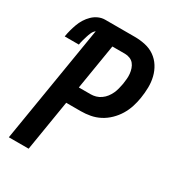

<svg xmlns="http://www.w3.org/2000/svg" viewBox="-178 -838 855 941"><g transform="rotate(30 250.0 -367.5)"><path d="M18 0 127 -663Q116 -654 110.5 -641.5Q105 -629 101 -616Q97 -603 93.5 -590.5Q90 -578 88 -565H8Q11 -584 16 -602.5Q21 -621 27.5 -639Q34 -657 44.5 -674Q55 -691 69.5 -705Q84 -719 102 -727Q120 -735 139 -735H306Q337 -735 366.5 -728.5Q396 -722 419.5 -705.5Q443 -689 458.5 -664.5Q474 -640 481 -611.5Q488 -583 487.5 -552.5Q487 -522 482 -491Q478 -465 469.5 -438.5Q461 -412 446.5 -388Q432 -364 411 -343.5Q390 -323 365 -310Q340 -297 313 -292Q286 -287 259 -287H177L130 0ZM193 -383H260Q274 -383 288.5 -387Q303 -391 316.5 -400.5Q330 -410 339.5 -422.5Q349 -435 355.5 -449Q362 -463 365.5 -477.5Q369 -492 372 -507Q374 -521 375.5 -536Q377 -551 375.5 -565.5Q374 -580 369.5 -593.5Q365 -607 356.5 -617.5Q348 -628 334.5 -633.5Q321 -639 306 -639H235Z"/></g></svg>

Font: Iosevka Term Curly Oblique
Style: Bold
Weight: 700
Italic angle: -9°
Designer: Belleve Invis
Foundry: Belleve Invis
Version: Version 32.3.0